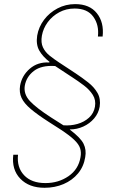

<svg xmlns="http://www.w3.org/2000/svg" viewBox="-20 -757 570 925"><path d="M474.4 -581H451.7Q458.1 -636.4 429.7 -676.1Q401.3 -715.9 339.5 -715.9Q299 -715.9 265.6 -698Q232.2 -680 210.2 -650.4Q188.2 -620.7 181.8 -585.2Q176.1 -551.5 187 -528.8Q197.8 -506 219.1 -489Q240.4 -471.9 266.3 -454.9Q269.5 -452.8 271.3 -451.7L325.3 -416.2Q329.9 -413 334.5 -410Q339.1 -407 344.1 -403.8Q376.1 -382.5 404.8 -359.9Q433.6 -337.4 449.8 -309.1Q465.9 -280.9 460.2 -242.9Q454.5 -210.9 433.4 -186.3Q412.3 -161.6 381.6 -147.5Q350.9 -133.5 316.8 -133.5V-132.1Q367.9 -93.8 382.5 -64.5Q397 -35.2 390.6 0Q383.5 45.5 355.8 78.7Q328.1 111.9 286.2 129.8Q244.3 147.7 194.6 147.7Q120 147.7 77.8 103.9Q35.5 60 44 -11.4H66.8Q60.4 49.4 96.1 87.2Q131.7 125 198.9 125Q261.7 125 310 91.8Q358.3 58.6 367.9 0Q372.2 -23.4 365.8 -43Q359.4 -62.5 337 -83.8Q314.6 -105.1 271.3 -133.5L215.9 -169Q160.5 -204.5 128.2 -231.9Q95.9 -259.2 83.8 -285.5Q71.7 -311.8 76.7 -343.8Q85.2 -392.8 123.6 -426Q161.9 -459.2 217.3 -456L218.8 -458.8Q185.7 -484.4 169.2 -513.5Q152.7 -542.6 159.1 -585.2Q166.2 -627.1 192.1 -661.6Q218 -696 257.1 -716.6Q296.2 -737.2 342.3 -737.2Q411.6 -737.2 446.7 -693.2Q481.9 -649.1 474.4 -581ZM437.5 -242.9Q442.8 -274.9 427.2 -299.7Q411.6 -324.6 384.4 -345.2Q357.2 -365.8 327.8 -384.9Q323.9 -387.4 320.1 -389.9Q316.4 -392.4 312.5 -394.9L245.7 -438.9Q179.7 -443.2 143.3 -415.3Q106.9 -387.4 99.4 -343.8Q93 -303.3 124.5 -269.7Q155.9 -236.2 227.3 -190.3L285.5 -153.4Q320.3 -150.6 353 -159.8Q385.7 -169 408.7 -190Q431.8 -210.9 437.5 -242.9Z"/></svg>

Font: Inter Thin  BETA
Style: Italic
Weight: 100
Italic angle: -9.39999°
Designer: Rasmus Andersson
Foundry: rsms
Version: Version 3.011;git-f93a4a705